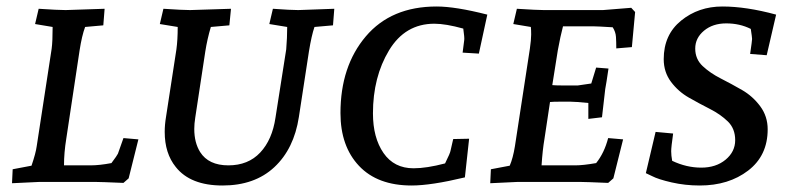

<svg xmlns="http://www.w3.org/2000/svg" viewBox="-20 -560 2428 591"><path d="M177 -51H259Q286 -51 323 -58Q341 -82 343 -87Q359 -131 360 -135L406 -131L376 -11L360 3Q289 0 274 0H101L17 4L19 -39L77 -50Q90 -88 93 -110L139 -410Q142 -432 142 -477L88 -486L99 -533Q159 -529 182 -529L302 -533L298 -482L242 -477Q232 -450 225 -405L184 -133Q177 -90 177 -51Z M521 -46Q487 -88 487 -154Q487 -176 491 -200L523 -408Q527 -437 527 -477L472 -486L483 -533Q543 -529 565 -529L691 -533L686 -482L629 -477Q618 -440 612 -402L581 -198Q578 -179 578 -163Q578 -121 596 -92Q622 -51 683 -51Q744 -51 781 -90.5Q818 -130 828 -198L861 -408Q864 -444 864 -477L809 -486L820 -533Q875 -529 898 -529L1009 -533L1005 -482L948 -477Q939 -451 931 -402L900 -200Q885 -102 824.5 -45.5Q764 11 665 11Q566 11 521 -46Z M1247 11Q1142 11 1085 -49.5Q1028 -110 1028 -212Q1028 -356 1106 -448Q1184 -540 1324 -540Q1382 -540 1480 -515L1454 -395L1404 -398L1409 -437Q1410 -444 1406 -472Q1352 -487 1317 -487Q1227 -487 1177.5 -405Q1128 -323 1128 -211Q1128 -136 1160.5 -89Q1193 -42 1253 -42Q1293 -42 1350 -57Q1366 -89 1367 -97L1375 -132L1424 -133L1411 -14Q1307 11 1247 11Z M1654 -529H1836L1923 -536L1935 -523L1925 -415L1877 -411Q1877 -431 1876 -446.5Q1875 -462 1866 -476Q1818 -479 1806 -479H1713Q1705 -449 1697 -405L1680 -298Q1691 -297 1708 -297H1759L1800 -303L1815 -352L1853 -349Q1846 -301 1843 -286L1833 -199L1791 -194V-243Q1751 -247 1736 -247H1702Q1683 -247 1673 -246L1656 -133Q1650 -98 1647 -51H1751Q1775 -51 1815 -58Q1840 -89 1852 -135L1898 -131L1868 -11L1852 3Q1781 0 1766 0H1573L1489 4L1491 -39L1549 -50Q1559 -73 1565 -110L1611 -410Q1615 -438 1615 -453.5Q1615 -469 1614 -477L1560 -486L1571 -533Q1634 -529 1654 -529Z M2052 -149Q2046 -107 2046 -94.5Q2046 -82 2049 -65Q2093 -44 2138.5 -44Q2184 -44 2213.5 -68.5Q2243 -93 2243 -128.5Q2243 -164 2220.5 -186Q2198 -208 2165.5 -224.5Q2133 -241 2100.5 -259.5Q2068 -278 2045.5 -308Q2023 -338 2023 -378Q2023 -453 2076.5 -496.5Q2130 -540 2203.5 -540Q2277 -540 2369 -515L2340 -390L2289 -394Q2295 -435 2295 -440Q2295 -445 2291 -471Q2257 -488 2215.5 -488Q2174 -488 2147 -465.5Q2120 -443 2120 -410.5Q2120 -378 2143 -356.5Q2166 -335 2198.5 -318.5Q2231 -302 2264 -283Q2297 -264 2320 -233Q2343 -202 2343 -162Q2343 -81 2283 -35Q2223 11 2134 11Q2089 11 2047.5 1.5Q2006 -8 1987 -18L1968 -27L1998 -154Z"/></svg>

Font: Andada SC
Style: Italic
Weight: 400
Italic angle: -8.29999°
Designer: Carolina Giovagnoli
Foundry: Carolina Giovagnoli
Version: Version 1.003